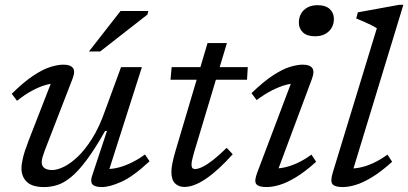

<svg xmlns="http://www.w3.org/2000/svg" viewBox="-20 -748 1654 778"><path d="M352.5 -33.5 413.5 -217.5H406Q364 -143.5 330 -98.2Q296 -53 267.2 -29.8Q238.5 -6.5 212 1.8Q185.5 10 158.5 10Q110.5 10 88.8 -11Q67 -32 67 -65.5Q67 -83 73 -108.5Q79 -134 96 -178.5L196.5 -436.5L210.5 -410Q190.5 -411 164.5 -403.5Q138.5 -396 109.2 -380.2Q80 -364.5 49 -339.5L27.5 -368Q76.5 -416 115 -441.5Q153.5 -467 183.8 -476.5Q214 -486 237.5 -486Q265.5 -486 275.8 -472.2Q286 -458.5 273 -426.5L161.5 -138.5Q156 -124 152.5 -111.8Q149 -99.5 149 -90.5Q149 -75 160.2 -67Q171.5 -59 191.5 -59Q211.5 -59 238.5 -72Q265.5 -85 295 -113Q324.5 -141 353.2 -186.5Q382 -232 405 -297.5L470.5 -476H555L415.5 -39L403 -64Q423.5 -61.5 449.8 -66.8Q476 -72 506.2 -85.8Q536.5 -99.5 567.5 -122L586 -94.5Q518 -31.5 470.8 -10.8Q423.5 10 393 10Q364.5 10 355 -0.5Q345.5 -11 352.5 -33.5ZM340.5 -539.5 468.5 -703.5H581L577.5 -689L386 -539.5Z M671 -425 675.5 -476H984L981 -425ZM767 -132.5Q764 -121 761.2 -111Q758.5 -101 757.2 -93.8Q756 -86.5 756 -81.5Q756 -71 759.8 -67Q763.5 -63 771 -63Q782 -63 800 -71.5Q818 -80 842.8 -99.2Q867.5 -118.5 898.5 -149L923 -123Q893 -89.5 865.5 -64.5Q838 -39.5 813.5 -23Q789 -6.5 767.5 1.5Q746 9.5 727.5 9.5Q703.5 9.5 689 -5.2Q674.5 -20 674.5 -51.5Q674.5 -65 678.2 -85Q682 -105 691 -136L821 -573.5H899.5Z M1022.5 -49 1167.5 -432.5 1184.5 -409.5Q1164.5 -411 1139 -404.2Q1113.5 -397.5 1083.5 -382.5Q1053.5 -367.5 1020 -342.5L999 -370.5Q1049.5 -419 1088 -443.8Q1126.5 -468.5 1155.8 -477.2Q1185 -486 1206.5 -486Q1235 -486 1245.2 -472.5Q1255.5 -459 1243.5 -427L1099 -39.5L1084 -65.5Q1104.5 -64 1130 -69Q1155.5 -74 1184 -87Q1212.5 -100 1242 -121.5L1261 -92.5Q1216 -52 1179.2 -29.8Q1142.5 -7.5 1113.2 1.2Q1084 10 1060.5 10Q1028 10 1018.5 -2Q1009 -14 1022.5 -49ZM1191 -656.5Q1191 -677 1200 -692.8Q1209 -708.5 1226 -717.8Q1243 -727 1267 -727Q1299 -727 1316 -711.5Q1333 -696 1333 -671.5Q1333 -651 1323.8 -635.2Q1314.5 -619.5 1297.5 -610.2Q1280.5 -601 1256.5 -601Q1224.5 -601 1207.8 -616.5Q1191 -632 1191 -656.5Z M1507 -633.5Q1498 -639.5 1483.8 -646.5Q1469.5 -653.5 1453.8 -660.5Q1438 -667.5 1423.5 -673L1430 -698L1597.5 -728.5H1614.5L1405 -41.5L1392 -65.5Q1412.5 -64 1438 -69Q1463.5 -74 1492 -87Q1520.5 -100 1550 -121.5L1569 -92.5Q1524 -52 1487.2 -29.8Q1450.5 -7.5 1421.2 1.2Q1392 10 1368.5 10Q1337.5 10 1327.5 -1.5Q1317.5 -13 1328.5 -49Z"/></svg>

Font: Newsreader 11pt
Style: Italic
Weight: 400
Italic angle: -17°
Version: Version 1.003